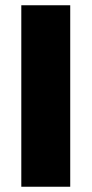

<svg xmlns="http://www.w3.org/2000/svg" viewBox="-20 -710 348 730"><path d="M247 0H61V-690H247Z"/></svg>

Font: Exo 2.0 Extra Bold
Style: Regular
Weight: 800
Designer: Natanael Gama
Version: Version 1.001;PS 001.001;hotconv 1.0.70;makeotf.lib2.5.58329